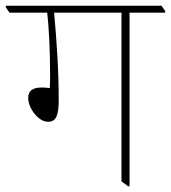

<svg xmlns="http://www.w3.org/2000/svg" viewBox="-44 -642 594 667"><path d="M123 -219Q106 -219 90 -232.5Q74 -246 64 -265Q54 -284 54 -302Q54 -338 100 -338Q107 -338 114.5 -337.5Q122 -337 129 -336Q130 -350 130 -364.5Q130 -379 130 -390Q130 -449 127 -507Q124 -565 120 -598H-11L-24 -617V-622H517L530 -603V-598H406V5H401L378 -12V-598H144Q151 -522 155.5 -444.5Q160 -367 160 -290Q160 -257 152.5 -238Q145 -219 123 -219Z"/></svg>

Font: Noto Serif Devanagari Thin
Style: Regular
Weight: 100
Designer: Universal Thirst, Indian Type Foundry and the Monotype Design Team
Foundry: Monotype Imaging Inc.
Version: Version 2.004; ttfautohint (v1.8.4.7-5d5b)